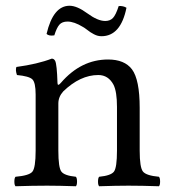

<svg xmlns="http://www.w3.org/2000/svg" viewBox="-20 -646 606 668"><path d="M192 -358Q262 -439 356 -439Q413 -439 439 -405Q466 -369 466 -271V-122Q466 -63 477.5 -49Q489 -35 533 -31Q537 -27 537 -14Q537 -2 533 2Q473 0 427 0Q385 0 325 2Q321 -2 321 -14Q321 -27 325 -31Q366 -35 376.5 -49Q387 -63 387 -122V-274Q387 -327 375 -351Q357 -385 322 -385Q259 -385 200 -328Q183 -309 183 -286V-122Q183 -63 193.5 -49Q204 -35 244 -31Q248 -27 248 -14Q248 -2 244 2Q184 0 144 0Q94 0 34 2Q30 -2 30 -14Q30 -27 34 -31Q81 -35 92.5 -48.5Q104 -62 104 -122V-317Q104 -359 92.5 -370Q81 -381 39 -385Q33 -402 37 -413Q111 -423 160 -442Q168 -442 172 -434Q178 -422 180 -358Q180 -344 192 -358ZM222 -626Q248 -626 284 -599.5Q320 -573 346 -573Q363 -573 373 -583.5Q383 -594 393 -625Q409 -626 420 -619Q400 -520 333 -520Q327 -520 320.5 -521.5Q314 -523 306.5 -527Q299 -531 294.5 -534Q290 -537 281.5 -543.5Q273 -550 269 -552Q238 -571 215 -571Q196 -571 186.5 -560Q177 -549 169 -523Q150 -520 142 -528Q165 -626 222 -626Z"/></svg>

Font: Triodion Unicode
Style: Normal
Weight: 400
Version: Version 1.1